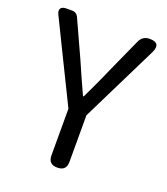

<svg xmlns="http://www.w3.org/2000/svg" viewBox="-135 -827 801 922"><g transform="rotate(20 265.5 -366.5)"><path d="M109 -508 219 -284V-46C219 -15 234 0 265 0C296 0 311 -15 311 -46V-284L505 -677C523 -714 512 -733 471 -733C448 -733 431 -722 421 -701L342 -526C319 -472 294 -420 268 -365H264C238 -420 216 -472 192 -526L106 -714C100 -726 89 -733 76 -733H48H45C17 -733 7 -717 19 -692Z"/></g></svg>

Font: GenSenRounded2 TW R
Style: Regular
Weight: 400
Version: Version 2.100;PS 2.1;hotconv 16.6.51;makeotf.lib2.5.65220 DE